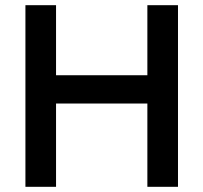

<svg xmlns="http://www.w3.org/2000/svg" viewBox="-20 -720 784 740"><path d="M125 -430V-321H625V-430ZM666 -700H548V0H666ZM196 -700H78V0H196Z"/></svg>

Font: NM-font
Style: Medium
Weight: 500
Designer: ""
Foundry: ""
Version: ""